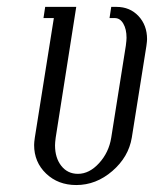

<svg xmlns="http://www.w3.org/2000/svg" viewBox="-20 -532 443 552"><path d="M78.1 -115.2Q78.1 -122.6 80.1 -136.2L134.8 -480H105L109.9 -512.2H199.2L140.1 -136.2Q138.2 -121.6 138.2 -114.3Q138.2 -78.1 156.2 -55.2Q174.3 -32.2 204.1 -32.2Q236.8 -32.2 264.9 -63Q293 -93.8 299.8 -136.2L341.8 -400.9Q343.8 -416.5 343.8 -423.3Q343.8 -448.2 334.5 -464.1Q325.2 -480 310.1 -480H294.9L299.8 -512.2H314.9Q353.5 -512.2 378.2 -485.8Q402.8 -459.5 402.8 -419.4Q402.8 -413.6 400.9 -399.9L358.9 -136.2Q349.6 -80.6 303 -40.3Q256.3 0 199.2 0Q147 0 112.5 -33Q78.1 -65.9 78.1 -115.2Z"/></svg>

Font: Gawaa
Style: Italic
Weight: 400
Designer: T. Christopher White
Version: Version 1.0